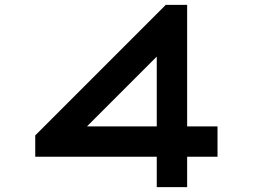

<svg xmlns="http://www.w3.org/2000/svg" viewBox="-20 -770 1040 790"><path d="M750 -250H875V-125H750V0H625V-125H125V-212.9L662.1 -750H750ZM625 -250V-537.1L337.9 -250Z"/></svg>

Font: Xanmono
Style: Regular
Weight: 400
Designer: GGBotNet
Foundry: GGBotNet
Version: 1.00